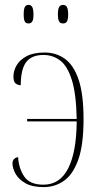

<svg xmlns="http://www.w3.org/2000/svg" viewBox="-20 -757 416 786"><path d="M238 -661Q227 -661 222 -669Q217 -677 217 -698Q217 -719 222 -728Q227 -737 238 -737Q249 -737 254 -728Q259 -719 259 -698Q259 -677 254 -669Q249 -661 238 -661ZM97 -661Q86 -661 81.5 -669Q77 -677 77 -698Q77 -719 81.5 -728Q86 -737 97 -737Q107 -737 112 -728Q117 -719 117 -698Q117 -677 112 -669Q107 -661 97 -661ZM159 9Q112 9 84 -7Q56 -23 43.5 -46Q31 -69 31 -88Q31 -109 54 -114Q57 -67 79.5 -34Q102 -1 158 -1Q225 -1 259 -67.5Q293 -134 294 -260H91V-270H294Q292 -373 274 -430Q256 -487 226 -509.5Q196 -532 158 -532Q109 -532 87 -502.5Q65 -473 65 -408Q55 -408 45 -414.5Q35 -421 35 -444Q35 -467 48 -489.5Q61 -512 89 -527Q117 -542 163 -542Q210 -542 246 -516Q282 -490 302 -430.5Q322 -371 322 -269Q322 -164 300.5 -103.5Q279 -43 242 -17Q205 9 159 9Z"/></svg>

Font: Noto Serif Display Condensed Thin
Style: Regular
Weight: 100
Width: 3
Designer: Monotype Design Team
Foundry: Monotype Imaging Inc.
Version: Version 2.009